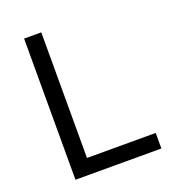

<svg xmlns="http://www.w3.org/2000/svg" viewBox="-128 -786 789 882"><g transform="rotate(-20 267.0 -345.0)"><path d="M90 0V-690H174V-76H510V0Z"/></g></svg>

Font: Oxanium
Style: Regular
Weight: 400
Designer: Severin Meyer
Version: Version 1.001